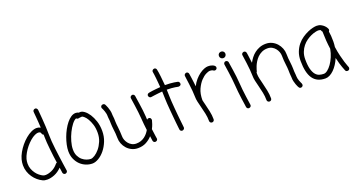

<svg xmlns="http://www.w3.org/2000/svg" viewBox="-50 -1432 3949 2138"><g transform="rotate(-20 1925.0 -363.5)"><path d="M395.5 -115.2Q400.4 -122.1 410.2 -125Q404.3 -163.1 398.9 -206.5Q393.6 -250 389.2 -292.5Q384.8 -335 381.8 -373.5Q378.9 -412.1 378.9 -440.4Q378.9 -447.3 378.9 -454.1Q378.9 -460.9 377.9 -468.8Q362.3 -473.6 359.4 -491.2Q359.4 -493.2 356.9 -497.6Q354.5 -502 346.7 -505.9Q338.9 -509.8 328.1 -509.8Q317.4 -509.8 306.6 -506.3Q295.9 -502.9 287.1 -499Q259.8 -486.3 231.4 -461.9Q203.1 -437.5 178.2 -407.2Q153.3 -377 134.3 -343.3Q115.2 -309.6 106.4 -278.3Q99.6 -252 99.6 -224.6Q99.6 -190.4 110.8 -161.1Q122.1 -131.8 139.2 -108.4Q156.2 -85 176.8 -68.8Q197.3 -52.7 215.8 -43.9Q227.5 -38.1 246.1 -38.1Q278.3 -38.1 319.8 -56.2Q361.3 -74.2 395.5 -115.2ZM433.6 -440.4Q433.6 -409.2 437 -365.2Q440.4 -321.3 446.3 -273.4Q452.1 -225.6 458.5 -178.2Q464.8 -130.9 470.2 -92.3Q475.6 -53.7 479.5 -29.3Q483.4 -4.9 483.4 -2.9Q483.4 6.8 476.6 14.6Q469.7 22.5 456.1 24.4Q446.3 24.4 438.5 18.1Q430.7 11.7 428.7 1Q428.7 -1 426.3 -17.6Q423.8 -34.2 419.9 -61.5Q379.9 -20.5 334 -2Q288.1 16.6 247.1 16.6Q213.9 16.6 193.4 5.9Q164.1 -7.8 137.2 -30.8Q110.4 -53.7 89.8 -83.5Q69.3 -113.3 57.1 -149.4Q44.9 -185.5 44.9 -225.6Q44.9 -257.8 53.7 -293Q63.5 -330.1 85.4 -369.1Q107.4 -408.2 135.7 -442.4Q164.1 -476.6 197.3 -504.4Q230.5 -532.2 263.7 -547.9Q298.8 -564.5 328.1 -564.5Q339.8 -564.5 350.6 -562Q361.3 -559.6 375 -552.7Q373 -588.9 370.6 -623Q368.2 -657.2 365.7 -684.1Q363.3 -710.9 361.8 -727.5Q360.4 -744.1 360.4 -746.1Q360.4 -756.8 367.7 -764.2Q375 -771.5 387.7 -773.4Q398.4 -773.4 405.8 -766.1Q413.1 -758.8 415 -748Q415 -745.1 418 -714.8Q420.9 -684.6 424.3 -639.6Q427.7 -594.7 430.7 -541.5Q433.6 -488.3 433.6 -440.4Z M781.2 -34.2Q799.8 -34.2 828.6 -52.2Q857.4 -70.3 884.8 -103Q912.1 -135.7 931.6 -181.6Q951.2 -227.5 951.2 -284.2Q951.2 -338.9 938 -380.4Q924.8 -421.9 907.7 -450.7Q890.6 -479.5 873.5 -494.1Q856.4 -508.8 848.6 -510.7Q832 -510.7 818.8 -508.3Q805.7 -505.9 800.8 -504.9Q789.1 -504.9 779.3 -514.6Q754.9 -504.9 728.5 -470.7Q702.1 -436.5 679.7 -391.1Q657.2 -345.7 642.6 -294.4Q627.9 -243.2 627.9 -200.2Q627.9 -155.3 643.6 -123.5Q659.2 -91.8 682.6 -72.3Q706.1 -52.7 732.4 -43.5Q758.8 -34.2 781.2 -34.2ZM849.6 -565.4Q870.1 -565.4 897 -545.4Q923.8 -525.4 947.8 -488.8Q971.7 -452.1 988.8 -400.4Q1005.9 -348.6 1005.9 -284.2Q1005.9 -218.8 983.4 -163.1Q960.9 -107.4 927.2 -66.4Q893.6 -25.4 854 -2.4Q814.5 20.5 781.2 20.5Q743.2 20.5 706.1 5.9Q668.9 -8.8 639.6 -36.6Q610.4 -64.5 591.8 -105.5Q573.2 -146.5 573.2 -200.2Q573.2 -234.4 582 -275.4Q590.8 -316.4 606 -357.9Q621.1 -399.4 642.1 -438Q663.1 -476.6 687.5 -506.8Q711.9 -537.1 739.3 -555.2Q766.6 -573.2 794.9 -573.2Q805.7 -573.2 814 -570.8Q822.3 -568.4 829.1 -564.5Q834 -564.5 838.9 -564.9Q843.8 -565.4 849.6 -565.4Z M1545.9 -240.2Q1567.4 -235.4 1567.4 -208Q1562.5 -188.5 1554.2 -163.6Q1545.9 -138.7 1532.2 -113.3Q1538.1 -66.4 1543 -32.2Q1547.9 2 1548.8 5.9Q1548.8 16.6 1542 23.9Q1535.2 31.2 1521.5 33.2Q1510.7 33.2 1503.4 26.9Q1496.1 20.5 1494.1 9.8Q1494.1 7.8 1491.7 -7.3Q1489.3 -22.5 1486.3 -45.9Q1456.1 -11.7 1414.1 10.7Q1372.1 33.2 1316.4 33.2Q1276.4 33.2 1243.2 17.1Q1210 1 1186.5 -25.4Q1163.1 -51.8 1150.4 -84.5Q1137.7 -117.2 1137.7 -151.4Q1137.7 -180.7 1135.3 -207Q1132.8 -233.4 1129.9 -255.9Q1127.9 -275.4 1126 -293.5Q1124 -311.5 1124 -329.1Q1124 -348.6 1123 -364.3Q1122.1 -379.9 1120.1 -391.6Q1119.1 -400.4 1118.7 -407.7Q1118.2 -415 1118.2 -422.9Q1118.2 -436.5 1114.7 -451.2Q1111.3 -465.8 1106.9 -479Q1102.5 -492.2 1097.7 -502.9Q1092.8 -513.7 1089.8 -519.5Q1085.9 -524.4 1085.9 -532.2Q1085.9 -548.8 1100.6 -556.6Q1106.4 -559.6 1113.3 -559.6Q1129.9 -559.6 1137.7 -545.9Q1137.7 -544.9 1143.6 -533.7Q1149.4 -522.5 1155.8 -504.9Q1162.1 -487.3 1167.5 -465.8Q1172.9 -444.3 1172.9 -422.9Q1172.9 -418 1173.3 -411.1Q1173.8 -404.3 1174.8 -396.5Q1176.8 -383.8 1177.7 -367.7Q1178.7 -351.6 1178.7 -329.1Q1178.7 -314.5 1180.7 -298.3Q1182.6 -282.2 1184.6 -262.7Q1186.5 -237.3 1189.5 -210Q1192.4 -182.6 1192.4 -151.4Q1192.4 -130.9 1200.7 -108.4Q1209 -85.9 1224.6 -66.4Q1240.2 -46.9 1263.2 -34.2Q1286.1 -21.5 1316.4 -21.5Q1346.7 -21.5 1371.1 -30.3Q1395.5 -39.1 1415 -53.7Q1434.6 -68.4 1449.7 -86.4Q1464.8 -104.5 1475.6 -124Q1470.7 -160.2 1467.3 -196.3Q1463.9 -232.4 1461.9 -261.7Q1460 -295.9 1454.6 -339.8Q1449.2 -383.8 1443.8 -422.9Q1438.5 -461.9 1434.1 -489.7Q1429.7 -517.6 1429.7 -519.5Q1429.7 -529.3 1436.5 -537.1Q1443.4 -544.9 1457 -546.9Q1466.8 -546.9 1474.1 -540.5Q1481.4 -534.2 1483.4 -524.4Q1483.4 -521.5 1487.8 -494.1Q1492.2 -466.8 1498 -427.7Q1503.9 -388.7 1509.3 -344.2Q1514.6 -299.8 1516.6 -264.6Q1516.6 -256.8 1517.1 -248.5Q1517.6 -240.2 1518.6 -230.5Q1523.4 -235.4 1529.3 -238.3Q1535.2 -241.2 1545.9 -240.2Z M1984.4 -509.8Q1993.2 -507.8 1999 -499Q2004.9 -490.2 2003.9 -476.6Q1999 -456.1 1970.7 -456.1Q1970.7 -457 1934.6 -462.9Q1898.4 -468.8 1837.9 -469.7Q1840.8 -414.1 1840.8 -377.9Q1840.8 -359.4 1843.3 -325.2Q1845.7 -291 1849.1 -250.5Q1852.5 -210 1856.4 -167.5Q1860.4 -125 1864.3 -90.3Q1868.2 -55.7 1870.6 -32.7Q1873 -9.8 1873 -8.8Q1873 2 1865.7 9.3Q1858.4 16.6 1845.7 18.6Q1835 18.6 1827.1 11.7Q1819.3 4.9 1818.4 -5.9Q1818.4 -8.8 1815.4 -32.2Q1812.5 -55.7 1809.1 -90.3Q1805.7 -125 1801.8 -167Q1797.9 -209 1794.4 -249.5Q1791 -290 1788.6 -324.2Q1786.1 -358.4 1786.1 -377.9Q1786.1 -415 1783.2 -467.8Q1757.8 -465.8 1733.4 -462.9Q1709 -460 1689.9 -457.5Q1670.9 -455.1 1658.7 -453.1Q1646.5 -451.2 1644.5 -451.2Q1634.8 -451.2 1627 -458Q1619.1 -464.8 1617.2 -478.5Q1617.2 -488.3 1623.5 -495.6Q1629.9 -502.9 1640.6 -504.9Q1641.6 -504.9 1653.8 -507.3Q1666 -509.8 1685.1 -512.2Q1704.1 -514.6 1728.5 -517.1Q1752.9 -519.5 1779.3 -521.5Q1777.3 -548.8 1774.9 -575.7Q1772.5 -602.5 1770 -627.4Q1767.6 -652.3 1764.6 -673.8Q1761.7 -695.3 1758.8 -710.9Q1758.8 -720.7 1765.6 -728.5Q1772.5 -736.3 1786.1 -738.3Q1795.9 -738.3 1803.2 -732.4Q1810.5 -726.6 1812.5 -715.8Q1819.3 -685.5 1825.2 -632.8Q1831.1 -580.1 1835.9 -524.4Q1869.1 -524.4 1896 -522.5Q1922.9 -520.5 1941.9 -517.6Q1960.9 -514.6 1972.2 -512.2Q1983.4 -509.8 1984.4 -509.8Z M2355.5 -557.6Q2377 -557.6 2391.6 -554.2Q2406.2 -550.8 2415.5 -546.4Q2424.8 -542 2430.2 -537.1Q2435.5 -532.2 2437.5 -529.3Q2442.4 -522.5 2442.4 -514.6Q2442.4 -499 2430.7 -492.2Q2424.8 -487.3 2415 -487.3Q2403.3 -487.3 2394.5 -496.1Q2392.6 -497.1 2384.3 -500Q2376 -502.9 2355.5 -502.9Q2343.8 -502.9 2313.5 -488.3Q2283.2 -473.6 2252 -440.4Q2220.7 -407.2 2195.8 -354Q2170.9 -300.8 2170.9 -223.6Q2173.8 -210.9 2176.8 -197.8Q2179.7 -184.6 2183.6 -170.9Q2194.3 -127 2205.1 -79.1Q2215.8 -31.2 2215.8 18.6Q2215.8 30.3 2207.5 38.1Q2199.2 45.9 2188.5 45.9Q2176.8 45.9 2168.9 38.1Q2161.1 30.3 2161.1 18.6Q2161.1 -26.4 2151.4 -71.3Q2141.6 -116.2 2130.9 -157.2Q2121.1 -193.4 2113.8 -227.1Q2106.4 -260.7 2106.4 -289.1Q2106.4 -317.4 2102.5 -360.4Q2098.6 -403.3 2093.3 -443.8Q2087.9 -484.4 2084 -514.2Q2080.1 -543.9 2080.1 -545.9Q2080.1 -555.7 2086.9 -563.5Q2093.8 -571.3 2107.4 -573.2Q2117.2 -573.2 2124.5 -566.9Q2131.8 -560.5 2133.8 -549.8Q2133.8 -547.9 2136.2 -533.7Q2138.7 -519.5 2141.6 -498Q2144.5 -476.6 2147.9 -449.2Q2151.4 -421.9 2154.3 -394.5Q2173.8 -434.6 2200.7 -465.3Q2227.5 -496.1 2255.9 -516.6Q2284.2 -537.1 2310.5 -547.4Q2336.9 -557.6 2355.5 -557.6Z M2550.8 -584Q2534.2 -584 2522.9 -595.2Q2511.7 -606.4 2511.7 -623Q2511.7 -639.6 2522.9 -650.4Q2534.2 -661.1 2550.8 -661.1Q2566.4 -661.1 2577.6 -650.4Q2588.9 -639.6 2588.9 -623Q2588.9 -606.4 2577.6 -595.2Q2566.4 -584 2550.8 -584ZM2563.5 -543Q2574.2 -543 2581.5 -536.6Q2588.9 -530.3 2590.8 -520.5Q2590.8 -517.6 2595.2 -490.2Q2599.6 -462.9 2605.5 -423.8Q2611.3 -384.8 2616.7 -340.3Q2622.1 -295.9 2624 -260.7Q2626 -226.6 2630.9 -180.7Q2635.7 -134.8 2641.6 -93.3Q2647.5 -51.8 2651.9 -22Q2656.2 7.8 2656.2 9.8Q2656.2 20.5 2649.4 27.8Q2642.6 35.2 2628.9 37.1Q2618.2 37.1 2610.8 30.8Q2603.5 24.4 2601.6 13.7Q2601.6 10.7 2597.2 -18.6Q2592.8 -47.9 2586.9 -89.4Q2581.1 -130.9 2576.2 -176.8Q2571.3 -222.7 2569.3 -257.8Q2567.4 -292 2562 -335.9Q2556.6 -379.9 2551.3 -418.9Q2545.9 -458 2541.5 -485.8Q2537.1 -513.7 2537.1 -515.6Q2537.1 -525.4 2543 -533.2Q2548.8 -541 2559.6 -543Z M3245.1 -117.2Q3245.1 -103.5 3248.5 -88.9Q3252 -74.2 3256.8 -61Q3261.7 -47.9 3266.6 -37.1Q3271.5 -26.4 3274.4 -20.5Q3277.3 -14.6 3277.3 -6.8Q3277.3 8.8 3263.7 16.6Q3259.8 18.6 3256.8 19.5Q3253.9 20.5 3250 20.5Q3234.4 20.5 3226.6 5.9Q3225.6 4.9 3219.7 -6.3Q3213.9 -17.6 3207.5 -35.2Q3201.2 -52.7 3195.8 -74.2Q3190.4 -95.7 3190.4 -117.2Q3190.4 -122.1 3189.9 -128.4Q3189.5 -134.8 3188.5 -142.6Q3187.5 -156.2 3186.5 -172.4Q3185.5 -188.5 3185.5 -210.9Q3185.5 -225.6 3183.6 -241.7Q3181.6 -257.8 3179.7 -277.3Q3176.8 -301.8 3174.3 -329.6Q3171.9 -357.4 3171.9 -388.7Q3171.9 -408.2 3163.6 -431.2Q3155.3 -454.1 3139.6 -473.6Q3124 -493.2 3101.1 -505.9Q3078.1 -518.6 3047.9 -518.6Q3009.8 -518.6 2980 -504.4Q2950.2 -490.2 2928.7 -468.8Q2907.2 -447.3 2892.1 -422.4Q2877 -397.5 2868.2 -375.5Q2859.4 -353.5 2855 -337.9Q2850.6 -322.3 2850.6 -320.3Q2847.7 -311.5 2842.8 -306.6V-289.1Q2842.8 -265.6 2849.6 -235.4Q2856.4 -205.1 2865.2 -170.9Q2876 -127 2886.2 -79.1Q2896.5 -31.2 2896.5 18.6Q2896.5 30.3 2888.7 38.1Q2880.9 45.9 2869.1 45.9Q2858.4 45.9 2850.1 38.1Q2841.8 30.3 2841.8 18.6Q2841.8 -26.4 2832.5 -71.3Q2823.2 -116.2 2812.5 -157.2Q2802.7 -193.4 2795.4 -227.1Q2788.1 -260.7 2788.1 -289.1Q2788.1 -317.4 2784.2 -360.4Q2780.3 -403.3 2774.9 -443.8Q2769.5 -484.4 2765.1 -514.2Q2760.7 -543.9 2760.7 -545.9Q2760.7 -555.7 2767.6 -563.5Q2774.4 -571.3 2788.1 -573.2Q2798.8 -573.2 2806.2 -566.9Q2813.5 -560.5 2815.4 -549.8Q2815.4 -547.9 2817.4 -537.6Q2819.3 -527.3 2821.3 -510.3Q2823.2 -493.2 2826.2 -471.7Q2829.1 -450.2 2832 -426.8Q2846.7 -454.1 2866.7 -480.5Q2886.7 -506.8 2913.6 -527.3Q2940.4 -547.9 2973.6 -560.5Q3006.8 -573.2 3047.9 -573.2Q3087.9 -573.2 3120.6 -557.1Q3153.3 -541 3176.8 -514.6Q3200.2 -488.3 3213.4 -455.1Q3226.6 -421.9 3226.6 -388.7Q3226.6 -359.4 3229 -333Q3231.4 -306.6 3234.4 -284.2Q3236.3 -264.6 3238.3 -246.1Q3240.2 -227.5 3240.2 -210.9Q3240.2 -171.9 3243.2 -148.4Q3244.1 -139.6 3244.6 -132.3Q3245.1 -125 3245.1 -117.2Z M3543 -37.1Q3563.5 -37.1 3587.9 -56.2Q3612.3 -75.2 3635.3 -107.4Q3658.2 -139.6 3676.8 -183.1Q3695.3 -226.6 3704.1 -275.4Q3697.3 -322.3 3693.4 -374Q3689.5 -425.8 3688.5 -484.4Q3677.7 -493.2 3677.7 -505.9Q3670.9 -508.8 3663.6 -510.7Q3656.2 -512.7 3647.5 -512.7Q3634.8 -512.7 3611.3 -507.3Q3587.9 -502 3560.5 -489.7Q3533.2 -477.5 3505.4 -458Q3477.5 -438.5 3454.6 -410.2Q3431.6 -381.8 3417 -344.7Q3402.3 -307.6 3402.3 -260.7Q3402.3 -186.5 3414.6 -142.6Q3426.8 -98.6 3446.8 -75.2Q3466.8 -51.8 3491.7 -44.4Q3516.6 -37.1 3543 -37.1ZM3759.8 -275.4Q3768.6 -214.8 3780.3 -167Q3792 -119.1 3802.2 -85.9Q3812.5 -52.7 3819.8 -34.7Q3827.1 -16.6 3827.1 -15.6Q3828.1 -12.7 3828.6 -10.3Q3829.1 -7.8 3829.1 -4.9Q3829.1 12.7 3813.5 20.5Q3805.7 22.5 3801.8 22.5Q3783.2 22.5 3777.3 6.8Q3775.4 2.9 3759.3 -39.6Q3743.2 -82 3725.6 -158.2Q3710 -120.1 3689 -87.9Q3668 -55.7 3644 -32.2Q3620.1 -8.8 3594.2 4.4Q3568.4 17.6 3543 17.6Q3443.4 17.6 3395.5 -50.8Q3347.7 -119.1 3347.7 -260.7Q3347.7 -319.3 3365.2 -364.7Q3382.8 -410.2 3410.6 -444.3Q3438.5 -478.5 3473.1 -502Q3507.8 -525.4 3541 -540Q3574.2 -554.7 3602.5 -561Q3630.9 -567.4 3647.5 -567.4Q3676.8 -567.4 3698.2 -556.2Q3719.7 -544.9 3733.9 -530.8Q3748 -516.6 3754.9 -504.4Q3761.7 -492.2 3761.7 -491.2Q3764.6 -486.3 3764.6 -480.5Q3764.6 -470.7 3755.9 -460Q3764.6 -414.1 3764.6 -338.9Q3764.6 -323.2 3763.2 -307.6Q3761.7 -292 3759.8 -275.4Z"/></g></svg>

Font: Coming Soon
Style: Regular
Weight: 400
Designer: Dathan Boardman
Foundry: Open Window
Version: Version 1.000